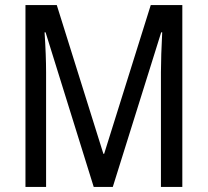

<svg xmlns="http://www.w3.org/2000/svg" viewBox="-20 -734 815 754"><path d="M348 0H423L613 -607H617C614 -548 612 -492 612 -451V0H696V-714H572L389 -130H386L203 -714H80V0H161V-451C161 -492 159 -548 155 -607H159Z"/></svg>

Font: Noto Sans Lao UI Cond
Style: Regular
Weight: 400
Width: 3
Designer: Monotype Design Team
Foundry: Monotype Imaging Inc.
Version: Version 2.000